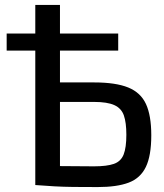

<svg xmlns="http://www.w3.org/2000/svg" viewBox="-20 -750 665 778"><path d="M376 8Q318 8 276.5 7.5Q235 7 200 5Q165 3 126 0L139 -79Q162 -78 221 -77Q280 -76 361 -76Q413 -76 441.5 -86Q470 -96 481 -124Q492 -152 492 -204Q492 -253 482 -282Q472 -311 443.5 -324Q415 -337 361 -337H138V-416H361Q449 -416 499.5 -395.5Q550 -375 571.5 -328.5Q593 -282 593 -202Q593 -119 571 -73.5Q549 -28 501.5 -10Q454 8 376 8ZM123 0V-730H223V0ZM7 -545V-614H459V-545Z"/></svg>

Font: Exo 2 Medium
Style: Regular
Weight: 500
Designer: Natanael Gama
Foundry: Natanael Gama
Version: Version 2.010